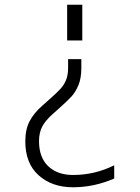

<svg xmlns="http://www.w3.org/2000/svg" viewBox="-20 -778 590 812"><path d="M328 -607H264V-758H328ZM87 -180Q87 -231 105.5 -266Q124 -301 160 -332L187 -356Q221 -386 236 -402.5Q251 -419 259.5 -440Q268 -461 268 -491V-528H324V-491Q324 -448 312 -418.5Q300 -389 282 -369.5Q264 -350 229 -319L202 -295Q171 -267 158 -241.5Q145 -216 145 -181Q145 -112 184 -75Q223 -38 289 -38Q381 -38 463 -79V-23Q378 14 289 14Q200 14 143.5 -36.5Q87 -87 87 -180Z"/></svg>

Font: Biryani UltraLight
Style: Regular
Weight: 250
Designer: Dan Reynolds and Mathieu Réguer
Foundry: Dan Reynolds and Mathieu Réguer
Version: Version 1.003; ttfautohint (v1.1) -l 5 -r 5 -G 72 -x 0 -D la